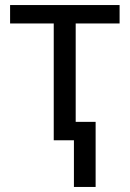

<svg xmlns="http://www.w3.org/2000/svg" viewBox="-20 -556 515 761"><path d="M454 -536V-463H280V-73H359V185H273V0H193V-463H20V-536Z"/></svg>

Font: Noto Sans Living
Style: Regular
Weight: 400
Designer: Monotype Design Team
Foundry: Monotype Imaging Inc.
Version: Version 2.013; ttfautohint (v1.8.4.7-5d5b)